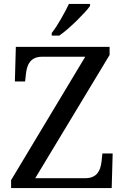

<svg xmlns="http://www.w3.org/2000/svg" viewBox="-20 -951 632 971"><path d="M534.2 -672.9 158.2 -49.8H410.2Q432.6 -49.8 447.8 -56.4Q462.9 -63 472.2 -74.2Q481.4 -85.4 486.3 -100.3Q491.2 -115.2 493.2 -131.8L498 -174.8H549.8L544.9 0H36.1V-40L411.1 -664.1H193.8Q171.9 -664.1 157 -657.5Q142.1 -650.9 132.8 -639.6Q123.5 -628.4 118.7 -613.5Q113.8 -598.6 111.8 -582L106.9 -539.1H55.2L60.1 -713.9H534.2ZM241.7 -784.2Q252.9 -798.3 264.9 -816.9Q276.9 -835.4 288.3 -855.2Q299.8 -875 310.3 -894.8Q320.8 -914.6 328.6 -931.2H435.5V-920.9Q426.3 -907.7 408.2 -887.9Q390.1 -868.2 368.2 -846.7Q346.2 -825.2 323 -804.9Q299.8 -784.7 279.8 -771H241.7Z"/></svg>

Font: Droid Serif
Style: Regular
Weight: 400
Designer: Monotype Design team
Foundry: Monotype Imaging Inc.
Version: Version 1.03